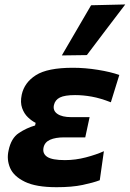

<svg xmlns="http://www.w3.org/2000/svg" viewBox="-20 -808 568 840"><path d="M227.5 11Q137.5 11 88.8 -12.8Q40 -36.5 24.2 -73.2Q8.5 -110 17.5 -149.5Q28.5 -203.5 62.5 -226Q96.5 -248.5 133.5 -259L136 -270.5Q119.5 -278.5 102.5 -294.5Q85.5 -310.5 76.8 -335.2Q68 -360 75 -393.5Q86.5 -447 137.2 -479.2Q188 -511.5 299 -511.5Q352.5 -511.5 408.2 -502.5Q464 -493.5 502 -480L465 -360.5Q419 -378.5 381.5 -385.2Q344 -392 308.5 -392Q263.5 -392 242.2 -381.5Q221 -371 216 -348.5Q210.5 -324 231 -309.8Q251.5 -295.5 292 -295.5H372L353 -207H260.5Q222.5 -207 199 -196.5Q175.5 -186 170.5 -162.5Q165 -136 186.5 -121.8Q208 -107.5 264 -107.5Q310 -107.5 355.8 -119.5Q401.5 -131.5 434.5 -146.5L416.5 -19.5Q387.5 -8.5 341.2 1.2Q295 11 227.5 11ZM250.5 -565.5Q283 -621 314.8 -675.8Q346.5 -730.5 378.5 -785L528 -788.5Q484.5 -731.5 442.5 -676.2Q400.5 -621 360 -567Z"/></svg>

Font: Commissioner
Style: Bold Italic
Weight: 700
Italic angle: -12°
Designer: Kostas Bartsokas
Foundry: Kostas Bartsokas
Version: Version 1.000; ttfautohint (v1.8.3)